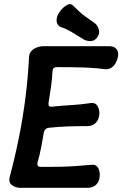

<svg xmlns="http://www.w3.org/2000/svg" viewBox="-20 -893 585 918"><path d="M544 -621Q541 -606 533 -591.5Q525 -577 512 -569Q499 -561 484 -562Q446 -567 408 -569Q370 -571 330.5 -571.5Q291 -572 251 -572Q241 -572 236 -566.5Q231 -561 231 -551Q229 -514 223.5 -475.5Q218 -437 212 -401Q211 -390 215 -386Q219 -382 229 -383Q276 -388 320.5 -390.5Q365 -393 412 -400Q437 -404 447.5 -384Q458 -364 454 -339Q450 -316 435 -303Q420 -290 397 -290Q349 -290 303.5 -288.5Q258 -287 213 -282Q204 -281 198.5 -276Q193 -271 190 -262Q184 -225 177 -189Q170 -153 159 -114Q158 -104 161.5 -99.5Q165 -95 175 -95Q217 -95 256 -95.5Q295 -96 334.5 -98.5Q374 -101 416 -105Q440 -108 450 -88.5Q460 -69 456 -44Q453 -21 437.5 -8Q422 5 399 5H77Q53 5 36.5 -8.5Q20 -22 26 -45Q52 -143 71 -238Q90 -333 102 -428.5Q114 -524 119 -622Q120 -638 130 -649Q140 -660 155.5 -666Q171 -672 186 -672H503Q526 -672 537 -658.5Q548 -645 544 -621ZM433 -782Q447 -772 452.5 -752Q458 -732 445 -715L444 -713Q431 -696 411 -696.5Q391 -697 376 -707Q349 -724 323 -739.5Q297 -755 270 -764Q257 -770 253 -781.5Q249 -793 252 -807.5Q255 -822 263 -833L269 -841Q283 -860 301 -869.5Q319 -879 332 -864Q363 -832 385 -816.5Q407 -801 433 -782Z"/></svg>

Font: Winky Sans Medium
Style: Italic
Weight: 500
Italic angle: -8.97852°
Designer: Simon Atzbach
Foundry: typofactur
Version: Version 1.205